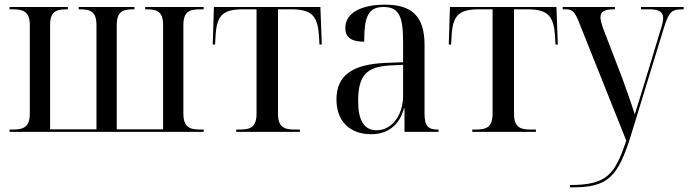

<svg xmlns="http://www.w3.org/2000/svg" viewBox="-20 -566 2954 824"><path d="M21 0H854V-10H841C795 -10 767 -19 767 -79V-458C767 -518 795 -526 841 -526H854V-536H603V-526H608C653 -526 680 -518 680 -458V-11H481V-458C481 -518 508 -526 553 -526H557V-536H318V-526H322C366 -526 394 -518 394 -458V-11H195V-458C195 -518 222 -526 267 -526H271V-536H21V-526H34C79 -526 108 -517 108 -458V-79C108 -19 79 -10 34 -10H21Z M994 0H1267V-10H1246C1200 -10 1173 -19 1173 -79V-526H1228C1316 -526 1343 -501 1349 -411L1351 -375H1361L1355 -536H898L893 -375H903L905 -411C910 -502 937 -526 1025 -526H1081V-79C1081 -19 1054 -10 1007 -10H994Z M1573 10C1641 10 1694 -26 1714 -102H1716V0H1862V-10H1859C1817 -10 1802 -25 1802 -79V-373C1802 -499 1745 -546 1632 -546C1536 -546 1462 -514 1462 -446C1462 -404 1490 -387 1543 -387C1543 -493 1559 -536 1626 -536C1696 -536 1710 -491 1710 -381V-299L1634 -296C1493 -290 1424 -243 1424 -139C1424 -45 1482 10 1573 10ZM1596 -7C1543 -7 1517 -49 1517 -132C1517 -238 1550 -280 1653 -285L1710 -288V-156C1710 -74 1664 -7 1596 -7Z M2007 0H2280V-10H2259C2213 -10 2186 -19 2186 -79V-526H2241C2329 -526 2356 -501 2362 -411L2364 -375H2374L2368 -536H1911L1906 -375H1916L1918 -411C1923 -502 1950 -526 2038 -526H2094V-79C2094 -19 2067 -10 2020 -10H2007Z M2426 228V238H2437C2587 238 2632 196 2688 14L2830 -449C2850 -513 2862 -526 2907 -526H2914V-536H2731V-526H2767C2810 -526 2826 -514 2826 -488C2826 -478 2823 -461 2815 -438L2746 -210C2734 -171 2719 -121 2704 -75C2687 -131 2671 -172 2650 -232L2570 -440C2562 -462 2557 -480 2557 -492C2557 -517 2576 -526 2615 -526H2619V-536H2395V-526H2409C2436 -526 2447 -516 2465 -470L2668 38C2618 182 2587 228 2426 228Z"/></svg>

Font: Noto Serif Display SemiCondensed
Style: Regular
Weight: 400
Width: 4
Designer: Monotype Design Team
Foundry: Monotype Imaging Inc.
Version: Version 2.009